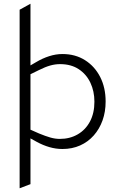

<svg xmlns="http://www.w3.org/2000/svg" viewBox="-20 -790 638 1027"><path d="M314 7Q279 7 244.5 -3Q210 -13 177 -31L128 -58L137 -99L189 -76Q223 -62 249 -54.5Q275 -47 300 -47Q354 -47 396 -71.5Q438 -96 461.5 -140.5Q485 -185 485 -246Q485 -302 463.5 -347.5Q442 -393 401 -420Q360 -447 301 -447Q275 -447 248.5 -439.5Q222 -432 188 -415L137 -390L129 -432L172 -457Q207 -478 243 -489.5Q279 -501 314 -501Q383 -501 435 -468Q487 -435 516 -378Q545 -321 545 -247Q545 -192 528.5 -146Q512 -100 481.5 -65.5Q451 -31 408.5 -12Q366 7 314 7ZM85 217V-738L143 -770V195Z"/></svg>

Font: REM ExtraLight
Style: Regular
Weight: 250
Designer: Octavio Pardo
Foundry: Ashler Design
Version: Version 1.005;gftools[0.9.28]